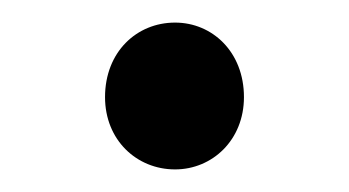

<svg xmlns="http://www.w3.org/2000/svg" viewBox="-20 -137 309 170"><path d="M135 13C168 13 196 -13 196 -51C196 -91 168 -117 135 -117C101 -117 73 -91 73 -51C73 -13 101 13 135 13Z"/></svg>

Font: Noto Sans JP DemiLight
Style: Regular
Weight: 350
Designer: Ryoko NISHIZUKA 西塚涼子 (kana, bopomofo & ideographs); Paul D. Hunt (Latin, Greek & Cyrillic); Sandoll Communications 산돌커뮤니
Foundry: Adobe
Version: Version 2.004;hotconv 1.0.118;makeotfexe 2.5.65603